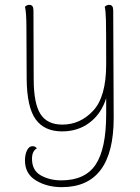

<svg xmlns="http://www.w3.org/2000/svg" viewBox="-20 -532 576 792"><path d="M449 -46Q449 240 235 240Q174 240 128.5 212.5Q83 185 83 130Q83 105 91.5 88Q100 71 114 71Q126 71 132 80Q112 91 112 123Q112 171 148.5 191.5Q185 212 233 212Q331 212 374.5 147Q418 82 418 -62V-127Q398 -63 350 -26.5Q302 10 236 10Q163 10 127 -40Q91 -90 90 -207L89 -417Q89 -480 83 -504Q91 -512 101 -512Q118 -512 118 -490L119 -206Q119 -105 147 -61.5Q175 -18 237 -18Q311 -18 364.5 -75.5Q418 -133 418 -267Q418 -411 417 -449.5Q416 -488 412 -504Q420 -512 430 -512Q447 -512 447 -490Z"/></svg>

Font: Arima Madurai Thin
Style: Regular
Weight: 250
Designer: Joana Correia and Natanael Gama
Foundry: NDISCOVER
Version: Version 1.019; ttfautohint (v1.5) -l 7 -r 28 -G 50 -x 13 -D 